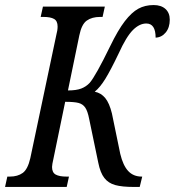

<svg xmlns="http://www.w3.org/2000/svg" viewBox="-37 -740 692 760"><path d="M-8 -41H2Q33 -41 53 -55.5Q73 -70 83 -114L186 -602Q191 -620 191 -635Q191 -657 177 -665Q163 -673 135 -673H124L133 -714H378L369 -673H359Q327 -673 306.5 -658.5Q286 -644 277 -600L232 -382Q265 -382 284.5 -389.5Q304 -397 318 -412Q342 -440 399 -557Q430 -621 457 -656Q484 -691 510.5 -705.5Q537 -720 571 -720Q601 -720 618 -704.5Q635 -689 635 -662Q635 -631 619 -611.5Q603 -592 579 -591Q579 -647 542 -647Q515 -647 489 -621Q463 -595 433 -529Q401 -462 380 -428Q359 -394 338 -377Q363 -372 379.5 -352Q396 -332 406 -291L439 -131Q450 -85 470.5 -63Q491 -41 524 -41H526L516 0H493Q446 0 419 -7.5Q392 -15 376 -35.5Q360 -56 352 -96L316 -269Q310 -300 300.5 -314Q291 -328 274 -332.5Q257 -337 221 -337L175 -114Q169 -88 169 -79Q169 -57 183.5 -49Q198 -41 226 -41H236L227 0H-17Z"/></svg>

Font: Noto Serif Cond
Style: Italic
Weight: 400
Width: 3
Italic angle: -12°
Designer: Monotype Design Team
Foundry: Monotype Imaging Inc.
Version: Version 1.001